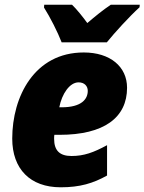

<svg xmlns="http://www.w3.org/2000/svg" viewBox="-20 -786 614 816"><path d="M242 -606H434C467 -647 530 -716 573 -755L574 -766H451C418 -744 385 -717 351 -688C334 -712 305 -748 286 -766H168L167 -754C193 -713 225 -650 242 -606ZM238 10C320 10 376 -7 435 -40V-169C378 -138 337 -123 284 -123C235 -123 210 -145 210 -196C210 -201 210 -207 211 -213H233C422 -213 520 -286 520 -413C520 -503 448 -563 336 -563C126 -563 32 -375 32 -197C32 -68 108 10 238 10ZM242 -330H232C243 -387 276 -436 314 -436C339 -436 353 -420 353 -400C353 -365 327 -330 242 -330Z"/></svg>

Font: Noto Sans SemiCondensed Black
Style: Italic
Weight: 900
Width: 4
Italic angle: -12°
Designer: Monotype Design Team
Foundry: Monotype Imaging Inc.
Version: Version 2.013